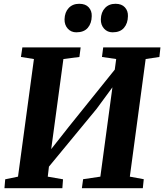

<svg xmlns="http://www.w3.org/2000/svg" viewBox="-20 -993 866 1013"><path d="M3.5 0 7.5 -47 75 -61 159 -681.5 90.5 -692.5 98 -743H405.5L399 -692.5L314.5 -681.5L242 -146L212.5 -158.5L344.5 -326L624 -673.5L577 -562L593 -681.5L518 -692.5L524.5 -743H826.5L821 -692.5L748.5 -681.5L665 -61L738.5 -47.5L733.5 0H412L418.5 -47.5L509.5 -61L581 -590.5L609 -581L489.5 -418.5L197.5 -64.5L241 -137.5L232 -61L312.5 -47L309 0ZM382.5 -822.5Q355 -822.5 337.5 -842Q320 -861.5 320.5 -891Q321.5 -928.5 342.5 -950.8Q363.5 -973 398 -973Q431.5 -973 448.2 -954.2Q465 -935.5 464 -908Q463.5 -870 443.2 -846.2Q423 -822.5 382.5 -822.5ZM574 -822.5Q546.5 -822.5 529 -842Q511.5 -861.5 512 -891Q513 -928.5 534 -950.8Q555 -973 589.5 -973Q622 -973 639 -954.2Q656 -935.5 655 -908Q654.5 -870 634.2 -846.2Q614 -822.5 574 -822.5Z"/></svg>

Font: Merriweather 24pt ExtraBold
Style: Italic
Weight: 800
Italic angle: -7.8°
Version: Version 2.101